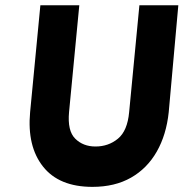

<svg xmlns="http://www.w3.org/2000/svg" viewBox="-20 -693 700 730"><path d="M331.5 17.5Q204.5 17.5 143.5 -59.8Q82.5 -137 94.5 -266.5L133.5 -673H281.5L242.5 -266.5Q236 -195.5 266 -165.8Q296 -136 343 -136Q392.5 -136 428.5 -165.8Q464.5 -195.5 471 -266.5L510 -673H658L621.5 -266.5Q612.5 -180.5 576 -116.5Q539.5 -52.5 478 -17.5Q416.5 17.5 331.5 17.5Z"/></svg>

Font: Karla ExtraBold
Style: Italic
Weight: 800
Italic angle: -8°
Designer: Jonathan Pinhorn
Version: Version 2.004;gftools[0.9.33]